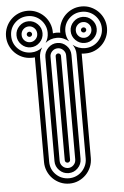

<svg xmlns="http://www.w3.org/2000/svg" viewBox="-177 -870 674 1042"><g transform="rotate(-5 160.0 -349.0)"><path d="M88 -567Q88 -596 109 -617Q130 -638 159 -638Q188 -638 209 -617Q230 -596 230 -567V0Q230 29 209 50Q188 71 159 71Q130 71 109 50Q88 29 88 0ZM116 0Q116 18 128.5 30.5Q141 43 159 43Q176 43 188.5 30.5Q201 18 201 0V-567Q201 -584 188.5 -596.5Q176 -609 159 -609Q141 -609 128.5 -596.5Q116 -584 116 -567ZM144 -567Q144 -573 148.5 -577Q153 -581 159 -581Q164 -581 168.5 -577Q173 -573 173 -567V0Q173 6 168.5 10Q164 14 159 14Q153 14 148.5 10Q144 6 144 0ZM-58 -698Q-58 -727 -37 -748Q-16 -769 13 -769Q42 -769 63 -748Q84 -727 84 -698Q84 -669 63 -648Q42 -627 13 -627Q-16 -627 -37 -648Q-58 -669 -58 -698ZM-30 -698Q-30 -680 -17.5 -667.5Q-5 -655 13 -655Q30 -655 42.5 -667.5Q55 -680 55 -698Q55 -716 42.5 -728.5Q30 -741 13 -741Q-5 -741 -17.5 -728.5Q-30 -716 -30 -698ZM13 -684Q7 -684 2.5 -688Q-2 -692 -2 -698Q-2 -704 2.5 -708Q7 -712 13 -712Q18 -712 22.5 -708Q27 -704 27 -698Q27 -692 22.5 -688Q18 -684 13 -684ZM237 -696Q237 -725 258 -746Q279 -767 308 -767Q337 -767 358 -746Q379 -725 379 -696Q379 -667 358 -646Q337 -625 308 -625Q279 -625 258 -646Q237 -667 237 -696ZM265 -696Q265 -678 277.5 -665.5Q290 -653 308 -653Q325 -653 337.5 -665.5Q350 -678 350 -696Q350 -714 337.5 -726.5Q325 -739 308 -739Q290 -739 277.5 -726.5Q265 -714 265 -696ZM308 -682Q302 -682 297.5 -686Q293 -690 293 -696Q293 -702 297.5 -706Q302 -710 308 -710Q313 -710 317.5 -706Q322 -702 322 -696Q322 -690 317.5 -686Q313 -682 308 -682ZM180 -696Q180 -722 190 -745.5Q200 -769 217.5 -786.5Q235 -804 258 -814Q281 -824 308 -824Q334 -824 357 -814Q380 -804 397.5 -786.5Q415 -769 425 -745.5Q435 -722 435 -696Q435 -670 425 -646.5Q415 -623 397.5 -605.5Q380 -588 357 -578Q334 -568 308 -568Q302 -568 296.5 -568Q291 -568 286 -569V-567V0Q286 26 276 49.5Q266 73 248.5 90.5Q231 108 208 118Q185 128 159 128Q132 128 109 118Q86 108 68.5 90.5Q51 73 41 49.5Q31 26 31 0V-567V-571Q26 -570 22 -570Q18 -570 13 -570Q-14 -570 -37 -580Q-60 -590 -77.5 -607.5Q-95 -625 -105 -648.5Q-115 -672 -115 -698Q-115 -724 -105 -747.5Q-95 -771 -77.5 -788.5Q-60 -806 -37 -816Q-14 -826 13 -826Q39 -826 62 -816Q85 -806 102.5 -788.5Q120 -771 130 -747.5Q140 -724 140 -698V-692Q145 -693 149.5 -693.5Q154 -694 159 -694Q164 -694 169.5 -693.5Q175 -693 180 -692ZM-87 -698Q-87 -656 -58 -627.5Q-29 -599 13 -599Q48 -599 75 -621Q59 -595 59 -567V0Q59 42 88 70.5Q117 99 159 99Q179 99 197 91.5Q215 84 228.5 70.5Q242 57 250 39Q258 21 258 0V-567Q258 -598 241 -621Q270 -597 308 -597Q328 -597 346 -604.5Q364 -612 377.5 -625.5Q391 -639 399 -657Q407 -675 407 -696Q407 -717 399 -735Q391 -753 377.5 -766.5Q364 -780 346 -787.5Q328 -795 308 -795Q266 -795 237 -766.5Q208 -738 208 -696Q208 -665 224 -641Q211 -652 194.5 -659Q178 -666 159 -666Q123 -666 96 -644Q112 -668 112 -698Q112 -719 104 -737Q96 -755 82.5 -768.5Q69 -782 51 -789.5Q33 -797 13 -797Q-29 -797 -58 -768.5Q-87 -740 -87 -698Z"/></g></svg>

Font: Zschusch
Style: Regular
Weight: 400
Designer: Peter Wiegel
Foundry: Peter Wiegel